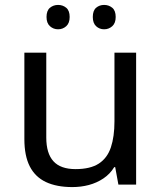

<svg xmlns="http://www.w3.org/2000/svg" viewBox="-20 -750 658 780"><path d="M533 -536V0H461L448 -71H444Q427 -43 400 -25Q373 -7 341 1.5Q309 10 274 10Q210 10 166.5 -10.5Q123 -31 101 -74Q79 -117 79 -185V-536H168V-191Q168 -127 197 -95Q226 -63 287 -63Q347 -63 381.5 -85.5Q416 -108 430.5 -151.5Q445 -195 445 -257V-536ZM169 -681Q169 -707 183 -718.5Q197 -730 216 -730Q235 -730 249 -718.5Q263 -707 263 -681Q263 -656 249 -643.5Q235 -631 216 -631Q197 -631 183 -643.5Q169 -656 169 -681ZM357 -681Q357 -707 370.5 -718.5Q384 -730 403 -730Q422 -730 436 -718.5Q450 -707 450 -681Q450 -656 436 -643.5Q422 -631 403 -631Q384 -631 370.5 -643.5Q357 -656 357 -681Z"/></svg>

Font: Noto Sans Gujarati
Style: Regular
Weight: 400
Designer: Jelle Bosma - Monotype Design Team, Universal Thirst
Foundry: Monotype Imaging Inc.
Version: Version 2.102